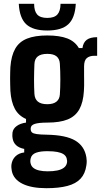

<svg xmlns="http://www.w3.org/2000/svg" viewBox="-20 -795 530 1007"><path d="M223 192Q144.5 192 97.8 168.8Q51 145.5 42 102Q40.5 95 39.8 85.5Q39 76 40 68.5Q43.5 42 61 25Q78.5 8 107 4.5V-14Q79 -19.5 64 -34Q49 -48.5 46 -70.5Q44.5 -79.5 44.8 -85.8Q45 -92 45.5 -99.5Q48.5 -120.5 67.8 -134.2Q87 -148 116.5 -152V-171Q77 -188.5 57.8 -224.5Q38.5 -260.5 34.5 -318Q34 -334 33.5 -351Q33 -368 33 -384.2Q33 -400.5 33.5 -415.8Q34 -431 34.5 -443.5Q39 -503 59.8 -539.5Q80.5 -576 121.8 -592.5Q163 -609 228 -609Q292.5 -609 332.8 -593.5Q373 -578 393.5 -543H412.5Q416.5 -572.5 435 -586.2Q453.5 -600 489.5 -600V-502.5H475Q449.5 -502.5 435.2 -490.2Q421 -478 421 -446.5V-418.5Q421 -411 421 -399.2Q421 -387.5 421.2 -373.5Q421.5 -359.5 421.2 -345Q421 -330.5 420 -317.5Q416.5 -258 396 -221.5Q375.5 -185 334.8 -168.5Q294 -152 228 -152Q182.5 -152 161.8 -145Q141 -138 141 -121.5V-118Q141 -107 147.5 -100.8Q154 -94.5 172.5 -91.8Q191 -89 227 -88.5Q326.5 -86.5 375 -57.5Q423.5 -28.5 433 30Q434.5 38 434.8 49Q435 60 433 72.5Q427 116 402.5 142.2Q378 168.5 333.5 180.2Q289 192 223 192ZM230.5 103.5Q259 103.5 279.8 99.2Q300.5 95 313.2 86Q326 77 330 63.5Q332.5 55.5 332 48.8Q331.5 42 329.5 35Q325.5 22 313.5 14Q301.5 6 280.8 2Q260 -2 230.5 -2Q192.5 -2.5 169.2 6Q146 14.5 141 35.5Q139 43.5 139 50.2Q139 57 141 63.5Q144.5 77.5 156 86.2Q167.5 95 186.2 99.2Q205 103.5 230.5 103.5ZM228 -248.5Q259.5 -248.5 276 -261.8Q292.5 -275 294 -300Q295 -315.5 295.8 -336Q296.5 -356.5 296.5 -378.8Q296.5 -401 295.8 -422.2Q295 -443.5 294 -460.5Q292.5 -486.5 276.5 -499.5Q260.5 -512.5 228.5 -512.5Q195 -512.5 178.2 -499.2Q161.5 -486 160.5 -458.5Q160 -441 159.2 -420.5Q158.5 -400 158.5 -379Q158.5 -358 159 -338.2Q159.5 -318.5 160.5 -303Q162 -276 178.5 -262.2Q195 -248.5 228 -248.5ZM228 -635Q152.5 -635 117.5 -667.8Q82.5 -700.5 78.5 -775H159Q159 -737 175 -719Q191 -701 228 -701Q264.5 -701 280.8 -718.8Q297 -736.5 297.5 -775H377.5Q373.5 -700.5 338.2 -667.8Q303 -635 228 -635Z"/></svg>

Font: Big Shoulders
Style: Bold
Weight: 700
Designer: Patric King
Foundry: XO Type Co
Version: Version 2.002